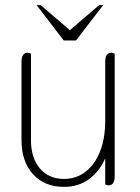

<svg xmlns="http://www.w3.org/2000/svg" viewBox="-20 -720 546 750"><path d="M64 -173V-479Q64 -514 88 -514Q94 -514 101 -510V-173Q101 -103 136 -62Q171 -21 230 -21Q278 -21 314.5 -49.5Q351 -78 371 -129Q391 -180 391 -247V-479Q391 -514 415 -514Q421 -514 428 -510V-31Q428 4 404 4Q398 4 391 0V-102Q370 -52 328.5 -21Q287 10 230 10Q154 10 109 -39.5Q64 -89 64 -173ZM123 -700H139L253 -602L367 -700H383L277 -562H229Z"/></svg>

Font: Thasadith
Style: Regular
Weight: 400
Designer: Cadson Demak Co.,Ltd.
Foundry: Cadson Demak Co.,Ltd.
Version: Version 1.000; ttfautohint (v1.6)